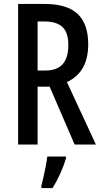

<svg xmlns="http://www.w3.org/2000/svg" viewBox="-20 -734 517 975"><path d="M206 -714Q321 -714 374.5 -663Q428 -612 428 -509Q428 -440 402 -392Q376 -344 320 -317L467 0H359L232 -294H171V0H72V-714ZM205 -625H171V-376H212Q327 -376 327 -505Q327 -569 297 -597Q267 -625 205 -625ZM315 71Q304 108 285.5 148.5Q267 189 247 221H190V210Q195 192 201 164.5Q207 137 212.5 109Q218 81 220 61H315Z"/></svg>

Font: Noto Sans Kannada ExtraCondensed Medium
Style: Regular
Weight: 500
Width: 2
Designer: Jelle Bosma - Monotype Design Team
Foundry: Monotype Imaging Inc.
Version: Version 2.005; ttfautohint (v1.8.4.7-5d5b)